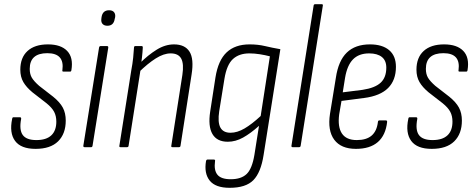

<svg xmlns="http://www.w3.org/2000/svg" viewBox="-20 -703 2273 917"><path d="M150 8Q80 8 52 -30Q24 -68 38 -135Q39 -143 44 -143H75Q82 -143 81 -135Q71 -83 88.5 -58.5Q106 -34 154 -34Q201 -34 225 -56.5Q249 -79 249 -122Q249 -149 238.5 -169Q228 -189 202 -210L135 -262Q106 -286 91.5 -311Q77 -336 77 -370Q77 -428 111.5 -459.5Q146 -491 209 -491Q271 -491 301 -459.5Q331 -428 321 -368Q320 -361 315 -361H283Q276 -361 278 -368Q289 -449 206 -449Q122 -449 122 -374Q122 -349 132 -332Q142 -315 167 -293L234 -241Q266 -215 280 -189Q294 -163 294 -127Q294 -64 257.5 -28Q221 8 150 8Z M385 0Q377 0 378 -7L453 -475Q454 -483 461 -483H491Q498 -483 497 -475L422 -7Q421 0 415 0ZM493 -580Q478 -580 470 -588.5Q462 -597 464 -613L465 -621Q470 -654 501 -654Q517 -654 524.5 -645Q532 -636 530 -621L528 -613Q523 -580 493 -580Z M804 0Q797 0 798 -6L851 -345Q859 -398 845.5 -423Q832 -448 795 -448Q762 -448 724 -424Q686 -400 642 -357L647 -400Q687 -440 728 -465.5Q769 -491 811 -491Q863 -491 885 -456.5Q907 -422 895 -347L842 -6Q841 0 834 0ZM556 0Q549 0 550 -6L607 -367Q613 -398 616 -427Q619 -456 620 -476Q620 -483 627 -483H657Q662 -483 662 -476Q661 -455 658 -428Q655 -401 652 -382V-375L594 -6Q593 0 586 0Z M1172 -491Q1212 -491 1245.5 -483Q1279 -475 1319 -468L1239 37Q1226 121 1190 157.5Q1154 194 1077 194Q1009 194 981.5 159.5Q954 125 964 66Q966 59 971 59H1001Q1009 59 1007 67Q1001 110 1018.5 131.5Q1036 153 1082 153Q1132 153 1158 128Q1184 103 1195 37L1217 -102Q1177 -66 1141 -46Q1105 -26 1068 -26Q1016 -26 994.5 -63Q973 -100 984 -171L1009 -333Q1022 -415 1062.5 -453Q1103 -491 1172 -491ZM1081 -69Q1113 -69 1148 -89.5Q1183 -110 1225 -149L1269 -434Q1246 -440 1220.5 -444Q1195 -448 1171 -448Q1122 -448 1092.5 -421Q1063 -394 1052 -327L1027 -172Q1019 -119 1032.5 -94Q1046 -69 1081 -69Z M1378 0Q1371 0 1372 -7L1478 -677Q1479 -683 1486 -683H1516Q1523 -683 1522 -677L1416 -7Q1415 0 1408 0Z M1680 8Q1609 8 1576.5 -35.5Q1544 -79 1556 -159L1584 -331Q1596 -413 1636.5 -452Q1677 -491 1747 -491Q1806 -491 1838.5 -463.5Q1871 -436 1871 -384Q1871 -320 1833.5 -282.5Q1796 -245 1719 -235L1611 -221L1600 -157Q1592 -97 1613 -65.5Q1634 -34 1684 -34Q1730 -34 1755 -55.5Q1780 -77 1785 -121Q1786 -128 1792 -128H1823Q1829 -128 1829 -121Q1822 -57 1784.5 -24.5Q1747 8 1680 8ZM1617 -262 1712 -274Q1771 -283 1798 -308Q1825 -333 1825 -380Q1825 -414 1803.5 -431Q1782 -448 1743 -448Q1694 -448 1666 -419.5Q1638 -391 1628 -331Z M2042 8Q1972 8 1944 -30Q1916 -68 1930 -135Q1931 -143 1936 -143H1967Q1974 -143 1973 -135Q1963 -83 1980.5 -58.5Q1998 -34 2046 -34Q2093 -34 2117 -56.5Q2141 -79 2141 -122Q2141 -149 2130.5 -169Q2120 -189 2094 -210L2027 -262Q1998 -286 1983.5 -311Q1969 -336 1969 -370Q1969 -428 2003.5 -459.5Q2038 -491 2101 -491Q2163 -491 2193 -459.5Q2223 -428 2213 -368Q2212 -361 2207 -361H2175Q2168 -361 2170 -368Q2181 -449 2098 -449Q2014 -449 2014 -374Q2014 -349 2024 -332Q2034 -315 2059 -293L2126 -241Q2158 -215 2172 -189Q2186 -163 2186 -127Q2186 -64 2149.5 -28Q2113 8 2042 8Z"/></svg>

Font: Sofia Sans Condensed Light
Style: Italic
Weight: 300
Italic angle: -9°
Version: Version 4.100